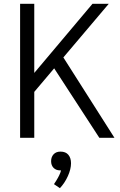

<svg xmlns="http://www.w3.org/2000/svg" viewBox="-20 -720 628 1003"><path d="M499 0 263 -363 159 -240V0H85V-700H159V-339L463 -700H548L311 -420L578 0ZM351 133Q351 163 335 199Q319 235 293 263L262 242Q265 238 274 223.5Q283 209 289.5 195.5Q296 182 299 170H293Q273 170 260 157Q247 144 247 122Q247 100 260 86Q273 72 296 72Q323 72 337 88.5Q351 105 351 133Z"/></svg>

Font: Sarabun Light
Style: Regular
Weight: 300
Designer: Suppakit Chalermlarp | Katatrad Co.,Ltd.
Foundry: Cadson Demak Co.,Ltd.
Version: Version 1.000; ttfautohint (v1.6)